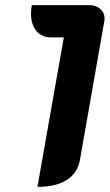

<svg xmlns="http://www.w3.org/2000/svg" viewBox="-20 -720 428 749"><path d="M229 -574H181Q143 -574 122 -599Q101 -624 101 -667Q101 -682 104 -700H330Q355 -700 371.5 -685Q388 -670 388 -648Q388 -641 387 -638L292 -97Q283 -45 240.5 -18Q198 9 126 9Z"/></svg>

Font: K2D ExtraBold
Style: Italic
Weight: 800
Italic angle: -10°
Designer: Katatrad Aksorn Co.,Ltd.
Foundry: Cadson Demak Co.,Ltd.
Version: Version 1.000; ttfautohint (v1.6)